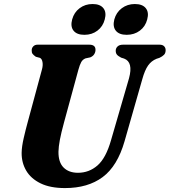

<svg xmlns="http://www.w3.org/2000/svg" viewBox="-20 -922 843 954"><path d="M532 -226.5 621 -533Q643 -613.5 596.5 -631L582 -635.5Q566.5 -643.5 560.8 -650.8Q555 -658 555 -670Q555 -682.5 564.2 -691.2Q573.5 -700 591.5 -700H772.5Q788 -700 795.5 -692.2Q803 -684.5 803 -673Q803 -658 795 -649.8Q787 -641.5 772 -634.5L758 -630Q732 -619.5 715.8 -596.5Q699.5 -573.5 687 -528.5L599 -220.5Q563.5 -96.5 490 -42Q416.5 12.5 303 12.5Q229.5 12.5 181.5 -11Q133.5 -34.5 110.2 -74.2Q87 -114 87.5 -162.5Q88 -194 98 -237Q108 -280 117.5 -314.5L188.5 -577Q194 -597 191.2 -613.2Q188.5 -629.5 178.5 -634.5L158 -640Q146.5 -648 141.8 -654.5Q137 -661 137.5 -672.5Q137.5 -683.5 145.5 -691.8Q153.5 -700 167 -700H423.5Q455 -700 454.5 -674Q454.5 -663 448.2 -652.8Q442 -642.5 428.5 -637L405 -632Q391 -626.5 383.8 -613.8Q376.5 -601 369.5 -575.5L298.5 -315Q284 -262 277.5 -227.5Q271 -193 270.5 -168Q270 -115.5 296 -89.5Q322 -63.5 367.5 -63.5Q422.5 -63.5 464.5 -100Q506.5 -136.5 532 -226.5ZM399.5 -749Q362 -749 345.5 -769.5Q329 -790 338.5 -825.5Q348 -860.5 375.5 -881.2Q403 -902 440 -902Q477.5 -902 493.8 -881.2Q510 -860.5 500.5 -825.5Q491.5 -790.5 464.2 -769.8Q437 -749 399.5 -749ZM609.5 -749Q572 -749 555.5 -769.5Q539 -790 548 -825.5Q557.5 -860.5 585.2 -881.2Q613 -902 650 -902Q688 -902 704.5 -881.2Q721 -860.5 711.5 -825.5Q702.5 -790.5 675 -769.8Q647.5 -749 609.5 -749Z"/></svg>

Font: Fraunces 72pt S050
Style: Bold Italic
Weight: 700
Italic angle: -16°
Version: Version 1.000; ttfautohint (v1.8.3)